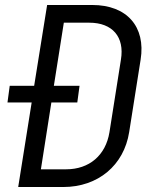

<svg xmlns="http://www.w3.org/2000/svg" viewBox="-20 -750 640 770"><path d="M53 0H234C373 0 477 -87 498 -220L544 -511C565 -643 489 -730 350 -730H169L117 -406H19L10 -339H107ZM144 -71 186 -339H290L299 -406H196L236 -659H338C431 -659 480 -602 465 -511L419 -220C404 -127 338 -71 245 -71Z"/></svg>

Font: JetBrains Mono Light
Style: Italic
Weight: 336
Italic angle: -9°
Monospace: yes
Designer: Philipp Nurullin, Konstantin Bulenkov
Foundry: JetBrains
Version: Version 2.305